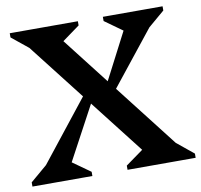

<svg xmlns="http://www.w3.org/2000/svg" viewBox="-77 -772 897 855"><g transform="rotate(-10 371.0 -345.0)"><path d="M432 0V-19L561 -112V-13L44 -677L121 -590L21 -671V-690H329V-671L201 -578V-677L717 -13L641 -100L740 -19V0ZM2 0V-19L97 -100L22 -13L320 -390L356 -380L159 -13V-100L273 -19V0ZM365 -310 555 -677V-590L442 -671V-690H712V-671L617 -590L693 -677L401 -310Z"/></g></svg>

Font: Platypi Light Medium
Style: Regular
Weight: 500
Version: Version 1.200